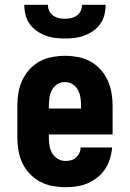

<svg xmlns="http://www.w3.org/2000/svg" viewBox="-20 -770 540 798"><path d="M252 8Q225 8 198 3Q171 -2 146.5 -15Q122 -28 103 -48.5Q84 -69 72.5 -93.5Q61 -118 56.5 -145.5Q52 -173 52 -200V-330Q52 -357 56.5 -384Q61 -411 72.5 -436Q84 -461 102.5 -481.5Q121 -502 145 -515Q169 -528 196 -533Q223 -538 250 -538Q277 -538 304 -533Q331 -528 355 -515Q379 -502 397.5 -481.5Q416 -461 427.5 -436Q439 -411 443.5 -384Q448 -357 448 -330V-211H183V-200Q183 -183 185.5 -166Q188 -149 196.5 -134Q205 -119 220 -110Q235 -101 252 -101Q264 -101 275.5 -104Q287 -107 296 -115Q305 -123 310 -134Q315 -145 315 -157H446Q444 -133 437 -110Q430 -87 417 -67.5Q404 -48 385.5 -33Q367 -18 345 -8.5Q323 1 299.5 4.5Q276 8 252 8ZM317 -319V-330Q317 -347 314.5 -364Q312 -381 304 -396Q296 -411 281.5 -420Q267 -429 250 -429Q233 -429 218.5 -420Q204 -411 196 -396Q188 -381 185.5 -364Q183 -347 183 -330V-319ZM250 -610Q229 -610 208.5 -612.5Q188 -615 168.5 -622.5Q149 -630 132 -642Q115 -654 103 -671Q91 -688 86 -708.5Q81 -729 81 -750H179Q179 -737 184.5 -725Q190 -713 200.5 -705.5Q211 -698 224 -695Q237 -692 250 -692Q263 -692 276 -695Q289 -698 299.5 -705.5Q310 -713 315.5 -725Q321 -737 321 -750H419Q419 -729 414 -708.5Q409 -688 397 -671Q385 -654 368 -642Q351 -630 331.5 -622.5Q312 -615 291.5 -612.5Q271 -610 250 -610Z"/></svg>

Font: Iosevka Slab Heavy
Style: Regular
Weight: 900
Monospace: yes
Designer: Belleve Invis
Foundry: Belleve Invis
Version: Version 11.1.0; ttfautohint (v1.8.3)